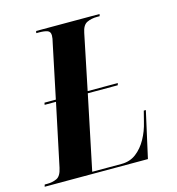

<svg xmlns="http://www.w3.org/2000/svg" viewBox="-148 -806 828 898"><g transform="rotate(-15 265.5 -357.0)"><path d="M-42 0 -39 -10H-27Q-1 -10 19.5 -19.5Q40 -29 48 -67L112 -370H57L59 -380H114L168 -638Q171 -650 172.5 -659Q174 -668 174 -675Q174 -694 159 -699Q144 -704 119 -704H106L108 -714H415L413 -704H400Q373 -704 351.5 -694Q330 -684 323 -647L268 -380H414L411 -370H266L191 -10H333Q374 -10 404 -33Q434 -56 454.5 -93Q475 -130 485 -173L498 -224H508L458 0Z"/></g></svg>

Font: Noto Serif Display ExtraCondensed ExtraBold
Style: Italic
Weight: 800
Width: 2
Italic angle: -12°
Designer: Monotype Design Team
Foundry: Monotype Imaging Inc.
Version: Version 2.009